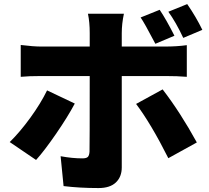

<svg xmlns="http://www.w3.org/2000/svg" viewBox="-20 -868 1040 954"><path d="M985.4 -719.7 890.6 -679.7Q853.5 -758.8 816.4 -809.6L910.2 -847.7Q954.1 -784.2 985.4 -719.7ZM846.7 -690.4 752 -650.4Q697.3 -754.9 678.7 -781.2L773.4 -819.3Q805.7 -771.5 846.7 -690.4ZM213.9 -418.9 351.6 -353.5Q316.4 -287.1 257.8 -202.1Q199.2 -117.2 159.2 -73.2L28.3 -162.1Q79.1 -211.9 130.9 -283.2Q182.6 -354.5 213.9 -418.9ZM800.8 -490.2H585V-36.1Q585 10.7 555.7 38.6Q526.4 66.4 469.7 66.4Q375 66.4 295.9 56.6L281.2 -91.8Q338.9 -81.1 389.6 -81.1Q409.2 -81.1 416.5 -88.4Q423.8 -95.7 424.8 -115.2Q425.8 -143.6 425.8 -490.2H185.5Q122.1 -490.2 83 -486.3V-644.5Q145.5 -636.7 185.5 -636.7H425.8V-704.1Q425.8 -757.8 417 -799.8H595.7Q585 -750 585 -703.1V-636.7H799.8Q858.4 -636.7 908.2 -643.6V-486.3Q862.3 -490.2 800.8 -490.2ZM656.2 -351.6 788.1 -423.8Q876 -309.6 958 -160.2L816.4 -82Q730.5 -252.9 656.2 -351.6Z"/></svg>

Font: Gen Shin Gothic Heavy
Style: Bold
Weight: 900
Designer: [Source Han Sans]
Ryoko NISHIZUKA  (kana & ideographs); Paul D. Hunt (Latin, Greek & Cyrillic); Wenlong ZHANG  (bopomofo
Version: Version 1.002.20150607